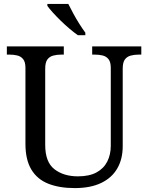

<svg xmlns="http://www.w3.org/2000/svg" viewBox="-20 -951 757 981"><path d="M362 10Q283 10 226.5 -12.5Q170 -35 140 -85Q110 -135 110 -216V-604Q110 -634 98.5 -648.5Q87 -663 68.5 -667.5Q50 -672 28 -672H15V-714H306V-672H293Q271 -672 252 -667Q233 -662 222 -647Q211 -632 211 -600V-210Q211 -123 258 -86.5Q305 -50 378 -50Q436 -50 473 -70Q510 -90 528 -125.5Q546 -161 546 -206V-604Q546 -634 534.5 -648.5Q523 -663 504.5 -667.5Q486 -672 464 -672H451V-714H702V-672H689Q667 -672 648 -667Q629 -662 618 -647Q607 -632 607 -600V-204Q607 -138 579 -90Q551 -42 496.5 -16Q442 10 362 10ZM378 -771Q358 -785 335 -804.5Q312 -824 289.5 -846Q267 -868 249 -888Q231 -908 222 -921V-931H329Q340 -909 354.5 -882Q369 -855 385.5 -829Q402 -803 416 -784V-771Z"/></svg>

Font: Noto Serif Tamil
Style: Regular
Weight: 400
Designer: Indian Type Foundry, Tom Grace, and the Monotype Design Team
Foundry: Monotype Imaging Inc.
Version: Version 2.003